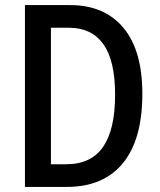

<svg xmlns="http://www.w3.org/2000/svg" viewBox="-20 -734 630 754"><path d="M539 -366Q539 -186 462.5 -93Q386 0 243 0H78V-714H255Q390 -714 464.5 -625Q539 -536 539 -366ZM432 -362Q432 -496 386 -560.5Q340 -625 251 -625H180V-89H240Q338 -89 385 -157.5Q432 -226 432 -362Z"/></svg>

Font: Noto Sans Myanmar Condensed Medium
Style: Regular
Weight: 500
Width: 3
Designer: Monotype Design Team
Foundry: Monotype Imaging Inc.
Version: Version 2.107; ttfautohint (v1.8.4.7-5d5b)